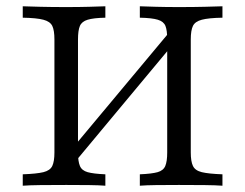

<svg xmlns="http://www.w3.org/2000/svg" viewBox="-20 -591 780 611"><path d="M200 -53.2 199.2 -105.6 525.8 -496.8V-444.4ZM425 0V-36.3Q462.9 -37.9 481.5 -43.1Q500 -48.4 506 -62.9Q512.1 -77.4 512.1 -105.6V-465.3Q512.1 -494.4 506.5 -508.5Q500.8 -522.6 482.3 -528.2Q463.7 -533.9 425 -534.7V-571Q444.4 -570.2 476.6 -569.4Q508.9 -568.5 549.2 -568.5Q596 -568.5 631.5 -569.4Q666.9 -570.2 687.9 -571V-534.7Q643.5 -533.9 622.2 -528.2Q600.8 -522.6 594 -508.5Q587.1 -494.4 587.1 -465.3V-105.6Q587.1 -77.4 594 -62.9Q600.8 -48.4 622.2 -43.1Q643.5 -37.9 687.9 -36.3V0Q666.9 -1.6 631.5 -2Q596 -2.4 549.2 -2.4Q508.9 -2.4 476.6 -2Q444.4 -1.6 425 0ZM52.4 0V-36.3Q96.8 -37.9 118.1 -43.1Q139.5 -48.4 146.4 -62.9Q153.2 -77.4 153.2 -105.6V-465.3Q153.2 -494.4 146.4 -508.5Q139.5 -522.6 118.1 -528.2Q96.8 -533.9 52.4 -534.7V-571Q73.4 -570.2 108.9 -569.4Q144.4 -568.5 191.1 -568.5Q231.5 -568.5 263.7 -569.4Q296 -570.2 315.3 -571V-534.7Q277.4 -533.9 258.9 -528.2Q240.3 -522.6 234.3 -508.5Q228.2 -494.4 228.2 -465.3V-105.6Q228.2 -77.4 234.3 -62.9Q240.3 -48.4 258.9 -43.1Q277.4 -37.9 315.3 -36.3V0Q296 -1.6 263.7 -2Q231.5 -2.4 191.1 -2.4Q143.5 -2.4 108.5 -2Q73.4 -1.6 52.4 0Z"/></svg>

Font: Playfair 9pt Light
Style: Regular
Weight: 300
Designer: Claus Eggers Sørensen
Foundry: Claus Eggers Sørensen
Version: Version 2.001;gftools[0.9.30]